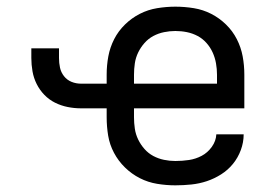

<svg xmlns="http://www.w3.org/2000/svg" viewBox="-20 -548 840 576"><path d="M506 8Q479 8 451.5 3.5Q424 -1 399.5 -13.5Q375 -26 355 -45.5Q335 -65 322 -89.5Q309 -114 304.5 -141Q300 -168 300 -196V-223H223Q203 -223 183 -227Q163 -231 145 -240Q127 -249 113 -263.5Q99 -278 90 -296Q81 -314 77.5 -334Q74 -354 74 -374V-403H157V-374Q157 -359 160 -345Q163 -331 172 -319.5Q181 -308 194.5 -302.5Q208 -297 223 -297H300V-324Q300 -352 305 -379Q310 -406 322.5 -430.5Q335 -455 355 -474.5Q375 -494 399.5 -506.5Q424 -519 451.5 -523.5Q479 -528 506 -528Q534 -528 561.5 -523.5Q589 -519 613.5 -506.5Q638 -494 658 -474.5Q678 -455 690.5 -430.5Q703 -406 708 -379Q713 -352 713 -324V-223H382V-196Q382 -179 384.5 -162Q387 -145 394.5 -129.5Q402 -114 413.5 -101Q425 -88 440 -80Q455 -72 472 -68.5Q489 -65 506 -65Q527 -65 547 -68Q567 -71 585 -80.5Q603 -90 615.5 -107.5Q628 -125 629 -145H711Q711 -121 702.5 -98Q694 -75 679 -56.5Q664 -38 643.5 -25Q623 -12 600.5 -4.5Q578 3 554 5.5Q530 8 506 8ZM631 -297V-324Q631 -341 628 -358Q625 -375 618 -390.5Q611 -406 599.5 -419Q588 -432 573 -440Q558 -448 541 -451.5Q524 -455 506 -455Q489 -455 472 -451.5Q455 -448 440 -440Q425 -432 413.5 -419Q402 -406 394.5 -390.5Q387 -375 384.5 -358Q382 -341 382 -324V-297Z"/></svg>

Font: Iosevka Etoile
Style: Regular
Weight: 400
Designer: Belleve Invis
Foundry: Belleve Invis
Version: Version 33.2.4